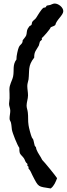

<svg xmlns="http://www.w3.org/2000/svg" viewBox="-20 -883 377 1083"><path d="M292 -742C298 -771 337 -797 337 -820C337 -842 309 -863 289 -863C278 -863 273 -858 263 -855C258 -853 247 -853 244 -851C240 -849 241 -844 237 -842C234 -839 228 -841 225 -839C210 -828 192 -794 183 -781C177 -773 168 -768 163 -761C159 -756 160 -745 157 -742C147 -732 153 -747 137 -722C130 -711 132 -696 128 -684C125 -675 108 -657 108 -656C108 -633 94 -635 86 -616C81 -606 72 -564 73 -553V-548C49 -516 61 -487 54 -452C48 -425 33 -407 33 -378C33 -362 35 -346 34 -329C34 -318 31 -308 31 -297C31 -284 38 -272 38 -258C38 -244 34 -230 34 -216C34 -204 37 -204 41 -194C45 -180 45 -166 47 -152C50 -133 78 -63 89 -49C89 -39 89 -29 92 -19C97 -8 108 -1 115 10C120 17 122 28 128 35C130 38 135 39 135 44C135 46 134 49 134 51L141 58V60C141 62 140 65 141 68C151 77 157 94 163 106C199 176 193 168 266 180C285 166 294 143 302 122C294 109 230 30 218 19C209 -1 194 -18 186 -39C184 -43 184 -48 183 -52C181 -55 178 -58 176 -61C172 -73 171 -86 167 -97C165 -101 162 -103 160 -107C154 -120 143 -162 141 -177C137 -201 140 -225 137 -248C136 -262 130 -273 130 -287C130 -307 138 -325 138 -345C138 -363 134 -380 134 -398C134 -412 139 -423 141 -435C147 -486 136 -512 173 -558C172 -592 185 -600 199 -626C202 -633 202 -641 205 -648C208 -653 217 -657 217 -662C217 -664 216 -666 215 -668C222 -671 265 -721 266 -729C275 -734 285 -735 292 -742Z"/></svg>

Font: Margarine
Style: Regular
Weight: 400
Designer: Astigmatic (AOETI)
Foundry: Astigmatic (AOETI)
Version: Version 1.000